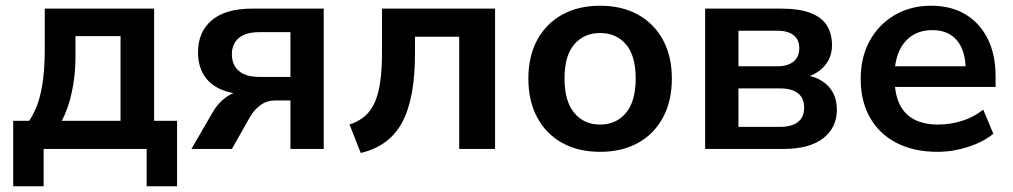

<svg xmlns="http://www.w3.org/2000/svg" viewBox="-20 -519 3530 669"><path d="M26 130V-98H82Q102 -129 113.5 -164.5Q125 -200 130.5 -245.5Q136 -291 136 -350V-489H517V-98H597V130H491V0H132V130ZM195 -98H400V-393H243V-321Q243 -258 230.5 -199Q218 -140 195 -98Z M647 0 720 -126Q739 -160 768 -180.5Q797 -201 828 -201H848V-190Q791 -190 751 -207Q711 -224 690.5 -257Q670 -290 670 -337Q670 -408 718 -448.5Q766 -489 859 -489H1108V0H992V-169H940Q910 -169 888 -153Q866 -137 852 -113L788 0ZM885 -251H992V-407H885Q836 -407 812 -386.5Q788 -366 788 -330Q788 -293 812 -272Q836 -251 885 -251Z M1237 14 1198 -85Q1230 -96 1251.5 -114.5Q1273 -133 1286 -162.5Q1299 -192 1305 -235Q1311 -278 1311 -338V-489H1705V0H1580V-391H1426V-334Q1426 -255 1415 -195Q1404 -135 1381.5 -93Q1359 -51 1323 -24.5Q1287 2 1237 14Z M2071 10Q1995 10 1939 -21Q1883 -52 1852 -109.5Q1821 -167 1821 -245Q1821 -323 1852 -380Q1883 -437 1939 -468Q1995 -499 2071 -499Q2147 -499 2203 -468Q2259 -437 2290 -380Q2321 -323 2321 -245Q2321 -167 2290 -109.5Q2259 -52 2203 -21Q2147 10 2071 10ZM2071 -85Q2127 -85 2161 -125.5Q2195 -166 2195 -246Q2195 -325 2161 -364.5Q2127 -404 2071 -404Q2015 -404 1981 -364.5Q1947 -325 1947 -246Q1947 -166 1981 -125.5Q2015 -85 2071 -85Z M2437 0V-489H2701Q2764 -489 2803.5 -474Q2843 -459 2861 -430.5Q2879 -402 2879 -361Q2879 -315 2847.5 -283.5Q2816 -252 2764 -245V-259Q2808 -257 2837 -241Q2866 -225 2881 -198.5Q2896 -172 2896 -137Q2896 -74 2848 -37Q2800 0 2709 0ZM2553 -77H2698Q2739 -77 2760.5 -94Q2782 -111 2782 -144Q2782 -177 2760.5 -194Q2739 -211 2698 -211H2553ZM2553 -288H2689Q2725 -288 2745 -304.5Q2765 -321 2765 -351Q2765 -381 2745 -396.5Q2725 -412 2689 -412H2553Z M3247 10Q3164 10 3104 -21Q3044 -52 3011.5 -109Q2979 -166 2979 -244Q2979 -320 3010.5 -377Q3042 -434 3097.5 -466.5Q3153 -499 3224 -499Q3294 -499 3344 -469Q3394 -439 3421.5 -384Q3449 -329 3449 -253V-216H3080V-288H3361L3345 -273Q3345 -341 3315 -377.5Q3285 -414 3229 -414Q3187 -414 3157.5 -394.5Q3128 -375 3112.5 -339.5Q3097 -304 3097 -255V-248Q3097 -193 3114 -157Q3131 -121 3165 -103Q3199 -85 3249 -85Q3290 -85 3331 -97.5Q3372 -110 3406 -137L3441 -53Q3406 -24 3353 -7Q3300 10 3247 10Z"/></svg>

Font: NunitoSans3
Style: Bold
Weight: 700
Designer: Vernon Adams
Foundry: Vernon Adams
Version: Version 3.101;gftools[0.9.27]